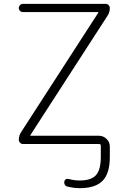

<svg xmlns="http://www.w3.org/2000/svg" viewBox="-20 -750 670 1000"><path d="M90 -62 492 -684V-686Q492 -687 491 -687H100Q91 -687 84.5 -693Q78 -699 78 -708Q78 -717 84.5 -723.5Q91 -730 100 -730H530Q539 -730 545.5 -723.5Q552 -717 552 -708Q552 -686 540 -668L138 -46V-44Q138 -43 139 -43H495Q518 -43 535 -26.5Q552 -10 552 13V68Q552 153 514.5 191.5Q477 230 396 230Q362 230 329 221Q321 219 317 211Q313 203 315 195Q320 177 341 183Q366 190 396 190Q455 190 480 162Q505 134 505 68V9Q505 0 496 0H100Q91 0 84.5 -6.5Q78 -13 78 -22Q78 -44 90 -62Z"/></svg>

Font: Rounded Mplus 1c Light
Style: Regular
Weight: 300
Version: Version 1.059.20150529